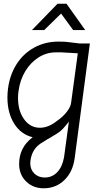

<svg xmlns="http://www.w3.org/2000/svg" viewBox="-20 -735 584 1034"><path d="M83 148Q83 59 156 4Q93 -11 56.5 -69Q20 -127 20 -210Q20 -233 23 -257Q33 -333 70 -390.5Q107 -448 165.5 -479.5Q224 -511 295 -511Q333 -511 350 -508L408 -501H464L382 118Q372 191 326.5 235Q281 279 215 279Q158 279 120.5 242Q83 205 83 148ZM287 -84Q318 -105 339.5 -132.5Q361 -160 363 -182L399 -448L311 -453H280Q231 -453 188 -426Q145 -399 116.5 -352Q88 -305 80 -246Q77 -227 77 -208Q77 -138 110 -92.5Q143 -47 195 -47Q241 -47 287 -84ZM325 111 351 -80Q349 -78 334.5 -59.5Q320 -41 302 -26Q287 -15 253 5Q229 18 210 31Q153 62 144 130Q143 135 143 144Q143 178 165 199.5Q187 221 221 221Q261 221 288.5 192Q316 163 325 111ZM290 -715H338L439 -573H374L309 -662L218 -573H152Z"/></svg>

Font: Bellota
Style: Italic
Weight: 400
Italic angle: -7.5°
Designer: Kemie Guaida
Foundry: Kemie Guaida
Version: Version 4.001